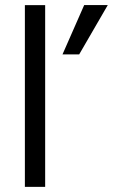

<svg xmlns="http://www.w3.org/2000/svg" viewBox="-20 -727 439 747"><path d="M76.8 0V-707H155.7V0ZM223.2 -515.4 307.6 -707.4H399.4L288.1 -515.4Z"/></svg>

Font: Hind Variable Light
Style: Regular
Weight: 300
Designer: Manushi Parikh, Satya Rajpurohit
Foundry: Indian Type Foundry
Version: Version 3.000